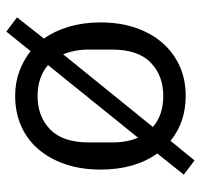

<svg xmlns="http://www.w3.org/2000/svg" viewBox="-34 -562 636 608"><g transform="rotate(-90 284.0 -258.0)"><path d="M35 6 102 -78Q51 -149 51 -258Q51 -319 68 -369Q85 -419 115.5 -454.5Q146 -490 189 -509Q232 -528 284 -528Q326 -528 361.5 -515Q397 -502 426 -479L488 -556L533 -522L466 -437Q490 -403 503.5 -357.5Q517 -312 517 -258Q517 -196 500 -146.5Q483 -97 452 -61.5Q421 -26 378.5 -7Q336 12 284 12Q201 12 142 -36L80 40ZM284 -59Q349 -59 390 -99Q431 -139 431 -221V-295Q431 -319 427 -339Q423 -359 416 -376L186 -92Q223 -59 284 -59ZM137 -221Q137 -173 152 -139L382 -424Q343 -457 284 -457Q219 -457 178 -417Q137 -377 137 -295Z"/></g></svg>

Font: IBM Plex Sans Hebrew
Style: Regular
Weight: 400
Designer: Mike Abbink, Paul van der Laan, Pieter van Rosmalen, Yanek Iontef
Foundry: Bold Monday
Version: Version 1.2